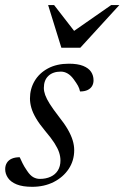

<svg xmlns="http://www.w3.org/2000/svg" viewBox="-24 -710 480 740"><path d="M52 -104Q57 -93 62.8 -81Q68.5 -69 80.5 -51.5Q92.5 -33.5 104.5 -27Q116.5 -20.5 129.5 -20.5Q153 -20.5 171 -28.8Q189 -37 199 -53Q209 -69 209 -91.5Q209 -106.5 203.8 -122.5Q198.5 -138.5 185.8 -158.5Q173 -178.5 150 -205.5Q127.5 -232.5 114.8 -254.2Q102 -276 96.8 -294.5Q91.5 -313 91.5 -330.5Q91.5 -367.5 109.5 -398Q127.5 -428.5 161.2 -446.5Q195 -464.5 241.5 -464.5Q275.5 -464.5 296.5 -456Q317.5 -447.5 327 -433.2Q336.5 -419 336.5 -400.5Q336.5 -388 330.8 -378.2Q325 -368.5 313.5 -363Q302 -357.5 284.5 -357.5Q282 -369.5 276.5 -379.5Q271 -389.5 260 -404.5Q249 -419.5 236.5 -426.8Q224 -434 210.5 -434Q180 -434 162.5 -417.5Q145 -401 145 -371Q145 -358.5 150.2 -343.8Q155.5 -329 168 -309.2Q180.5 -289.5 202.5 -261Q224.5 -233.5 237.5 -210.8Q250.5 -188 256.2 -168.8Q262 -149.5 262 -131.5Q262 -91 240.8 -59Q219.5 -27 183 -8.5Q146.5 10 100 10Q63.5 10 40.5 0.8Q17.5 -8.5 6.8 -24.2Q-4 -40 -4 -58Q-4 -72 2.5 -82.5Q9 -93 21.5 -98.5Q34 -104 52 -104ZM436 -690.5 285.5 -526H212.5L161.5 -690.5H184.5L269 -581.5H248L404.5 -690.5Z"/></svg>

Font: Newsreader 36pt
Style: Italic
Weight: 400
Italic angle: -17°
Designer: Hugues Gentile
Foundry: Production Type
Version: Version 1.003